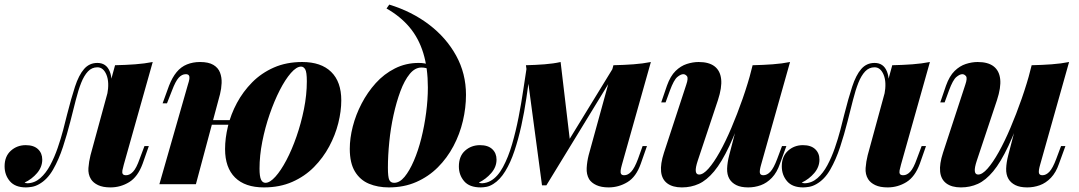

<svg xmlns="http://www.w3.org/2000/svg" viewBox="-79 -802 4698 836"><path d="M460 -85Q456 -71 454 -60.5Q452 -50 455.5 -44.5Q459 -39 470 -39Q486 -39 500.5 -54.5Q515 -70 529 -110L550 -166H569L542 -89Q521 -32 483.5 -9Q446 14 402 14Q369 14 348 4Q327 -6 317 -22Q304 -43 306 -70.5Q308 -98 315 -126L422 -518Q469 -519 509.5 -522Q550 -525 586 -532ZM41 -4Q72 -5 96.5 -26.5Q121 -48 139.5 -82.5Q158 -117 172 -157.5Q186 -198 196 -236Q206 -274 213 -303Q231 -374 247.5 -424.5Q264 -475 287 -501.5Q310 -528 345 -528Q384 -528 399 -490.5Q414 -453 399 -397L388 -391Q398 -444 384.5 -476.5Q371 -509 345 -509Q321 -509 304 -491Q287 -473 274.5 -441.5Q262 -410 251 -366.5Q240 -323 227 -272Q213 -217 195 -162Q177 -107 152 -63.5Q127 -20 91 0Q75 9 60 11.5Q45 14 34 14Q-13 14 -36 -13Q-59 -40 -59 -78Q-59 -121 -32 -145.5Q-5 -170 33 -170Q68 -170 86.5 -152.5Q105 -135 105 -107Q105 -75 82.5 -48.5Q60 -22 28 -7Q29 -6 33 -5Q37 -4 41 -4Z M789 -279H973V-259H789ZM774 0H615L739 -433Q744 -448 745.5 -458Q747 -468 743.5 -473.5Q740 -479 730 -479Q713 -479 699 -463.5Q685 -448 670 -408L648 -352H629L657 -429Q671 -465 690 -488Q709 -511 735 -521.5Q761 -532 792 -532Q829 -532 850 -519.5Q871 -507 879 -486Q887 -465 886 -440.5Q885 -416 879 -392ZM1232 -512Q1212 -512 1187.5 -484Q1163 -456 1139 -409Q1115 -362 1095 -304Q1075 -246 1063 -185Q1051 -124 1051 -68Q1051 -34 1057.5 -20Q1064 -6 1077 -6Q1096 -6 1120 -32.5Q1144 -59 1168 -104.5Q1192 -150 1212 -207.5Q1232 -265 1244.5 -327Q1257 -389 1257 -448Q1257 -488 1250 -500Q1243 -512 1232 -512ZM901 -153Q901 -200 913.5 -252Q926 -304 952.5 -353.5Q979 -403 1019 -443.5Q1059 -484 1113.5 -508Q1168 -532 1237 -532Q1319 -532 1363 -489Q1407 -446 1407 -365Q1407 -318 1394 -266Q1381 -214 1354.5 -164.5Q1328 -115 1288 -74.5Q1248 -34 1193.5 -10Q1139 14 1070 14Q988 14 944.5 -29Q901 -72 901 -153Z M1784 -421Q1784 -506 1764 -571Q1744 -636 1704 -683.5Q1664 -731 1604 -765L1616 -782Q1714 -752 1789 -695Q1864 -638 1907 -560Q1950 -482 1950 -389Q1950 -333 1936.5 -275.5Q1923 -218 1895.5 -166Q1868 -114 1827.5 -73.5Q1787 -33 1733.5 -9.5Q1680 14 1614 14Q1566 14 1527.5 -2Q1489 -18 1466.5 -55Q1444 -92 1444 -154Q1444 -200 1457 -251Q1470 -302 1495.5 -351Q1521 -400 1557 -440Q1593 -480 1640.5 -504Q1688 -528 1744 -528Q1772 -528 1788.5 -520Q1805 -512 1822 -494L1815 -482Q1806 -495 1789 -501.5Q1772 -508 1756 -508Q1728 -508 1705 -480Q1682 -452 1664.5 -405Q1647 -358 1634.5 -301Q1622 -244 1616 -184Q1610 -124 1610 -72Q1610 -31 1616 -18.5Q1622 -6 1637 -6Q1661 -6 1682.5 -32Q1704 -58 1723 -102Q1742 -146 1755.5 -200Q1769 -254 1776.5 -311.5Q1784 -369 1784 -421Z M2629 -85Q2625 -71 2623.5 -60.5Q2622 -50 2625.5 -44.5Q2629 -39 2639 -39Q2655 -39 2669.5 -54.5Q2684 -70 2699 -110L2719 -166H2738L2711 -89Q2691 -32 2653 -9Q2615 14 2571 14Q2539 14 2517.5 4Q2496 -6 2486 -22Q2474 -43 2475.5 -70.5Q2477 -98 2484 -126L2592 -518Q2638 -519 2679 -522Q2720 -525 2755 -532ZM2230 -495Q2222 -437 2213 -375.5Q2204 -314 2191 -255Q2178 -196 2161 -145Q2144 -94 2121 -56.5Q2098 -19 2069 -1Q2053 9 2039 11.5Q2025 14 2014 14Q1965 14 1942 -13Q1919 -40 1919 -77Q1919 -122 1946 -146Q1973 -170 2011 -170Q2046 -170 2064.5 -152.5Q2083 -135 2083 -107Q2083 -75 2060 -48.5Q2037 -22 2006 -7Q2007 -6 2011 -5Q2015 -4 2020 -4Q2041 -5 2058 -15Q2088 -32 2111 -74.5Q2134 -117 2150.5 -173.5Q2167 -230 2179 -291.5Q2191 -353 2199.5 -411Q2208 -469 2215 -513ZM2281 5 2211 -518Q2253 -519 2292 -522Q2331 -525 2362 -532L2403 -186L2300 5ZM2310 -48 2593 -510 2608 -499 2300 5Z M3169 -352Q3131 -239 3097 -167Q3063 -95 3030.5 -56Q2998 -17 2964 -1.5Q2930 14 2890 14Q2850 14 2826.5 -3.5Q2803 -21 2799.5 -54.5Q2796 -88 2812 -137L2909 -433Q2919 -462 2912 -470.5Q2905 -479 2896 -479Q2885 -479 2870 -466.5Q2855 -454 2838 -408L2819 -356H2800L2825 -429Q2840 -471 2862.5 -493Q2885 -515 2911.5 -523.5Q2938 -532 2963 -532Q3008 -532 3032.5 -513Q3057 -494 3061 -457.5Q3065 -421 3047 -366L2959 -102Q2939 -42 2965 -42Q2983 -42 3006 -68Q3029 -94 3054.5 -139.5Q3080 -185 3105.5 -245Q3131 -305 3154.5 -372Q3178 -439 3196 -508ZM3235 -85Q3228 -61 3229.5 -50Q3231 -39 3245 -39Q3261 -39 3275.5 -54.5Q3290 -70 3305 -110L3326 -166H3345L3317 -89Q3304 -51 3282 -28Q3260 -5 3233.5 4.5Q3207 14 3179 14Q3147 14 3127 4Q3107 -6 3097 -23Q3086 -42 3087 -68.5Q3088 -95 3096 -126L3198 -518Q3244 -519 3285 -522Q3326 -525 3361 -532Z M3844 -85Q3840 -71 3838 -60.5Q3836 -50 3839.5 -44.5Q3843 -39 3854 -39Q3870 -39 3884.5 -54.5Q3899 -70 3913 -110L3934 -166H3953L3926 -89Q3905 -32 3867.5 -9Q3830 14 3786 14Q3753 14 3732 4Q3711 -6 3701 -22Q3688 -43 3690 -70.5Q3692 -98 3699 -126L3806 -518Q3853 -519 3893.5 -522Q3934 -525 3970 -532ZM3425 -4Q3456 -5 3480.5 -26.5Q3505 -48 3523.5 -82.5Q3542 -117 3556 -157.5Q3570 -198 3580 -236Q3590 -274 3597 -303Q3615 -374 3631.5 -424.5Q3648 -475 3671 -501.5Q3694 -528 3729 -528Q3768 -528 3783 -490.5Q3798 -453 3783 -397L3772 -391Q3782 -444 3768.5 -476.5Q3755 -509 3729 -509Q3705 -509 3688 -491Q3671 -473 3658.5 -441.5Q3646 -410 3635 -366.5Q3624 -323 3611 -272Q3597 -217 3579 -162Q3561 -107 3536 -63.5Q3511 -20 3475 0Q3459 9 3444 11.5Q3429 14 3418 14Q3371 14 3348 -13Q3325 -40 3325 -78Q3325 -121 3352 -145.5Q3379 -170 3417 -170Q3452 -170 3470.5 -152.5Q3489 -135 3489 -107Q3489 -75 3466.5 -48.5Q3444 -22 3412 -7Q3413 -6 3417 -5Q3421 -4 3425 -4Z M4384 -352Q4346 -239 4312 -167Q4278 -95 4245.5 -56Q4213 -17 4179 -1.5Q4145 14 4105 14Q4065 14 4041.5 -3.5Q4018 -21 4014.5 -54.5Q4011 -88 4027 -137L4124 -433Q4134 -462 4127 -470.5Q4120 -479 4111 -479Q4100 -479 4085 -466.5Q4070 -454 4053 -408L4034 -356H4015L4040 -429Q4055 -471 4077.5 -493Q4100 -515 4126.5 -523.5Q4153 -532 4178 -532Q4223 -532 4247.5 -513Q4272 -494 4276 -457.5Q4280 -421 4262 -366L4174 -102Q4154 -42 4180 -42Q4198 -42 4221 -68Q4244 -94 4269.5 -139.5Q4295 -185 4320.5 -245Q4346 -305 4369.5 -372Q4393 -439 4411 -508ZM4450 -85Q4443 -61 4444.5 -50Q4446 -39 4460 -39Q4476 -39 4490.5 -54.5Q4505 -70 4520 -110L4541 -166H4560L4532 -89Q4519 -51 4497 -28Q4475 -5 4448.5 4.5Q4422 14 4394 14Q4362 14 4342 4Q4322 -6 4312 -23Q4301 -42 4302 -68.5Q4303 -95 4311 -126L4413 -518Q4459 -519 4500 -522Q4541 -525 4576 -532Z"/></svg>

Font: Playfair Display ExtraBold
Style: Italic
Weight: 800
Italic angle: -14°
Designer: Claus Eggers Sørensen
Foundry: Claus Eggers Sørensen
Version: Version 1.203